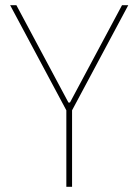

<svg xmlns="http://www.w3.org/2000/svg" viewBox="-20 -718 533 738"><path d="M235 0V-294L19 -698H43L243 -324H249L449 -698H473L257 -294V0Z"/></svg>

Font: IBM Plex Sans Cond Thin
Style: Regular
Weight: 100
Width: 3
Designer: Mike Abbink, Paul van der Laan, Pieter van Rosmalen
Foundry: Bold Monday
Version: Version 1.3